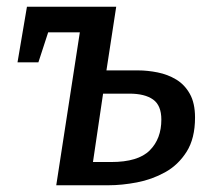

<svg xmlns="http://www.w3.org/2000/svg" viewBox="-20 -550 635 570"><path d="M147 0 217 -454H123L94 -365H32L60 -530H325L296 -341H390Q418 -341 448 -335Q478 -329 503 -314Q528 -299 543.5 -271.5Q559 -244 559 -201Q559 -139 534 -99.5Q509 -60 470 -38.5Q431 -17 386.5 -8.5Q342 0 302 0ZM364 -272H286L256 -69H310Q390 -69 424.5 -103.5Q459 -138 459 -195Q459 -237 434.5 -254.5Q410 -272 364 -272Z"/></svg>

Font: Bitter Medium
Style: Italic
Weight: 500
Italic angle: -9°
Designer: Sol Matas, and Bitter project Authors
Foundry: Sol Matas
Version: Version 2.001